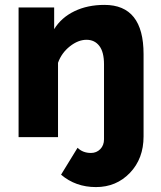

<svg xmlns="http://www.w3.org/2000/svg" viewBox="-20 -555 651 777"><path d="M227.1 151.9 293.9 43Q314.9 64 348.1 64Q370.6 64 385.7 48.6Q400.9 33.2 400.9 8.8V-294.9Q400.9 -344.7 381.8 -369.4Q362.8 -394 330.1 -394Q296.4 -394 262.7 -367.4Q229 -340.8 214.8 -300.8V0H55.2V-524.9H199.2V-437Q228 -483.9 281 -509.5Q334 -535.2 402.8 -535.2Q561 -535.2 561 -335.9V-2.9Q561 86.9 505.9 144.5Q450.7 202.1 368.2 202.1Q286.1 202.1 227.1 151.9Z"/></svg>

Font: Raleway-v4020 ExtraBold
Style: Regular
Weight: 800
Designer: Matt McInerney, Pablo Impallari, Rodrigo Fuenzalida
Foundry: Matt McInerney, Pablo Impallari, Rodrigo Fuenzalida
Version: Version 4.020;PS 004.020;hotconv 1.0.88;makeotf.lib2.5.64775